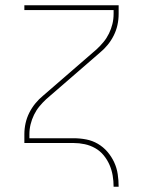

<svg xmlns="http://www.w3.org/2000/svg" viewBox="-20 -540 540 725"><path d="M409 165Q409 144 405.5 123Q402 102 393.5 82.5Q385 63 371.5 46.5Q358 30 339.5 19.5Q321 9 300 4.5Q279 0 258 0H72V-33Q72 -54 76.5 -74.5Q81 -95 90.5 -114Q100 -133 113.5 -149.5Q127 -166 143 -179L345 -354Q359 -367 371 -381.5Q383 -396 391.5 -413.5Q400 -431 404.5 -449.5Q409 -468 409 -488V-502H72V-520H428V-488Q428 -466 423.5 -445.5Q419 -425 409.5 -406Q400 -387 386.5 -370.5Q373 -354 357 -341L155 -166Q141 -153 129 -138.5Q117 -124 108.5 -106.5Q100 -89 95.5 -70.5Q91 -52 91 -33V-18H258Q282 -18 305.5 -13.5Q329 -9 349.5 3Q370 15 385.5 33Q401 51 411 72.5Q421 94 424.5 117.5Q428 141 428 165Z"/></svg>

Font: Iosevka Curly Thin
Style: Regular
Weight: 100
Monospace: yes
Designer: Belleve Invis
Foundry: Belleve Invis
Version: Version 22.1.2; ttfautohint (v1.8.4)